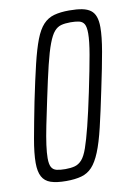

<svg xmlns="http://www.w3.org/2000/svg" viewBox="-81 -748 552 807"><g transform="rotate(-10 194.5 -344.0)"><path d="M136 8Q95 8 70 -0.5Q45 -9 33.5 -30.5Q22 -52 22 -89Q22 -130 33 -191.5Q44 -253 62 -344Q81 -436 96 -498.5Q111 -561 126 -600Q141 -639 160.5 -660Q180 -681 207 -688.5Q234 -696 272 -696Q305 -696 327 -691.5Q349 -687 362.5 -677Q376 -667 382.5 -649Q389 -631 389 -604Q389 -564 378 -501Q367 -438 347 -344Q328 -252 313 -189Q298 -126 282 -87Q266 -48 247 -27.5Q228 -7 201 0.5Q174 8 136 8ZM141 -42Q164 -42 181 -46.5Q198 -51 211.5 -66Q225 -81 236.5 -114Q248 -147 262 -202.5Q276 -258 294 -344Q314 -440 324 -497.5Q334 -555 334 -587Q334 -615 327 -627Q320 -639 305.5 -642.5Q291 -646 269 -646Q245 -646 228.5 -641.5Q212 -637 199 -622Q186 -607 173.5 -574Q161 -541 147.5 -485.5Q134 -430 116 -344Q103 -283 93.5 -236Q84 -189 79.5 -155.5Q75 -122 75 -100Q75 -74 82 -61.5Q89 -49 104 -45.5Q119 -42 141 -42Z"/></g></svg>

Font: Saira ExtraCondensed Light
Style: Italic
Weight: 300
Width: 2
Italic angle: -12°
Designer: Hector Gatti with collaboration of the Omnibus-Type team
Foundry: Omnibus-Type
Version: Version 1.101